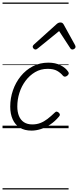

<svg xmlns="http://www.w3.org/2000/svg" viewBox="-20 -1015 618 1520"><path d="M230 19Q174 19 136.5 -4.5Q99 -28 80 -71Q61 -114 61 -171Q61 -238 82.5 -300Q104 -362 144 -411.5Q184 -461 239.5 -490Q295 -519 363 -519Q418 -519 459 -498.5Q500 -478 520 -447Q526 -438 524 -431Q522 -424 512 -415Q502 -408 493.5 -408Q485 -408 478 -416Q459 -439 431.5 -454.5Q404 -470 357 -470Q302 -470 258 -444Q214 -418 182 -375Q150 -332 133.5 -279.5Q117 -227 117 -172Q117 -129 130 -97Q143 -65 169.5 -47.5Q196 -30 236 -30Q270 -30 299 -41Q328 -52 356 -73.5Q384 -95 414 -124Q422 -133 430.5 -131Q439 -129 445 -123Q453 -116 454 -108.5Q455 -101 447 -92Q415 -54 378 -29.5Q341 -5 303 7Q265 19 230 19ZM261 -623Q253 -623 246 -630Q239 -637 239 -645Q239 -650 241.5 -654Q244 -658 248 -662L429 -825Q437 -832 444 -834.5Q451 -837 459 -837Q466 -837 472 -834Q478 -831 483 -823L573 -660Q576 -655 577 -651Q578 -647 578 -644Q578 -635 569.5 -629Q561 -623 554 -623Q548 -623 543.5 -626Q539 -629 536 -634L448 -769L282 -634Q276 -629 271 -626Q266 -623 261 -623ZM0 475H523V485H0ZM0 -20H523V0H0ZM0 -505H523V-500H0ZM0 -995H523V-985H0Z"/></svg>

Font: Playwrite SK Guides
Style: Regular
Weight: 400
Designer: Veronika Burian, José Scaglione
Foundry: TypeTogether
Version: Version 1.003